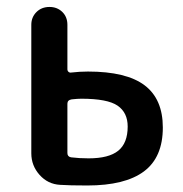

<svg xmlns="http://www.w3.org/2000/svg" viewBox="-20 -540 540 566"><path d="M178.7 -234.4V-88.9Q178.7 -78.1 189.5 -76.2Q213.9 -73.2 241.2 -73.2Q300.8 -73.2 328.6 -95.7Q356.4 -118.2 356.4 -167Q356.4 -208 326.7 -228.5Q296.9 -249 219.7 -249Q209 -249 191.4 -247.1Q178.7 -245.1 178.7 -234.4ZM157.2 4.9Q121.1 2.9 96.7 -24.4Q72.3 -51.8 72.3 -87.9V-466.8Q72.3 -489.3 87.4 -504.4Q102.5 -519.5 126 -519.5Q148.4 -519.5 163.6 -504.9Q178.7 -490.2 178.7 -466.8V-335.9Q178.7 -331.1 182.1 -328.1Q185.5 -325.2 190.4 -326.2Q214.8 -329.1 239.3 -329.1Q352.5 -329.1 406.2 -288.6Q460 -248 460 -164.1Q460 -76.2 404.3 -34.7Q348.6 6.8 237.3 6.8Q184.6 6.8 157.2 4.9Z"/></svg>

Font: Rounded-X Mgen+ 1mn medium
Style: Regular
Weight: 500
Designer: [Source Han Sans]
Ryoko NISHIZUKA  (kana & ideographs); Paul D. Hunt (Latin, Greek & Cyrillic); Wenlong ZHANG  (bopomofo
Version: Version 1.059.20150602